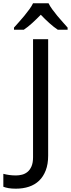

<svg xmlns="http://www.w3.org/2000/svg" viewBox="-110 -951 429 1161"><path d="M-14.2 189.9Q-39.1 189.9 -57.6 186.8Q-76.2 183.6 -89.8 178.2V100.1Q-73.2 104.5 -54.2 107.2Q-35.2 109.9 -13.2 109.9Q4.9 109.9 23.2 105.2Q41.5 100.6 56.4 88.4Q71.3 76.2 80.6 54.7Q89.8 33.2 89.8 0V-713.9H181.2V-9.8Q181.2 41.5 166.7 79.1Q152.3 116.7 126.7 141.4Q101.1 166 65.2 178Q29.3 189.9 -14.2 189.9ZM298.8 -771H239.7Q214.8 -787.6 188.5 -811.3Q162.1 -835 136.7 -861.8Q110.4 -835 84.5 -811.3Q58.6 -787.6 33.7 -771H-25.4V-784.2Q-12.7 -798.3 3.9 -816.9Q20.5 -835.4 36.9 -855.2Q53.2 -875 67.6 -894.8Q82 -914.6 89.8 -931.2H183.6Q191.4 -914.6 205.8 -894.8Q220.2 -875 236.6 -855.2Q252.9 -835.4 269.8 -816.9Q286.6 -798.3 298.8 -784.2Z"/></svg>

Font: WenQuanYi Micro Hei
Style: Regular
Weight: 400
Foundry: Ascender Corporation
Version: Version 0.2.0-beta